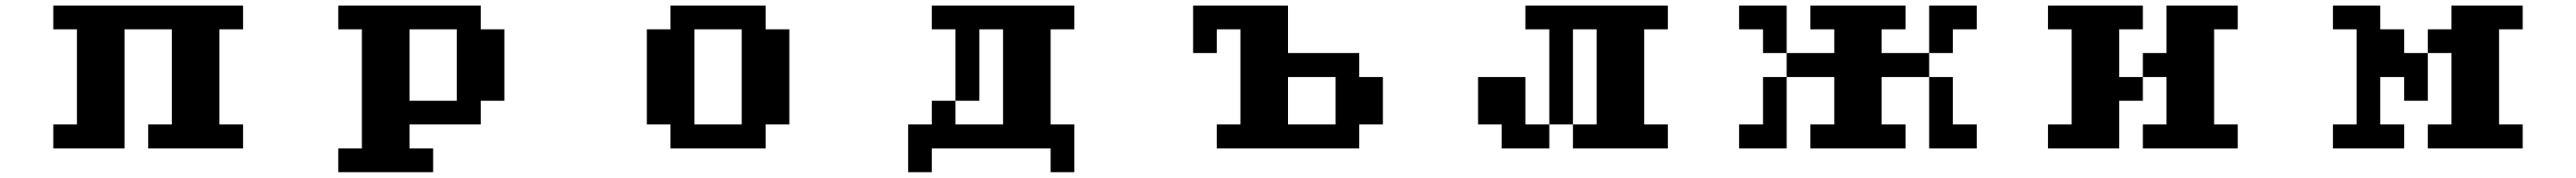

<svg xmlns="http://www.w3.org/2000/svg" viewBox="-20 -462 9040 623"><path d="M167 -26.4H250V-359.4H167V-442.4H833V-359.4H750V-26.4H833V57.6H500V-26.4H583V-359.4H417V57.6H167Z M1417 -109.4H1583V-359.4H1417ZM1167 57.6H1250V-359.4H1167V-442.4H1667V-359.4H1750V-109.4H1667V-26.4H1417V57.6H1500V140.6H1167Z M2417 -26.4H2583V-359.4H2417ZM2250 -26.4V-359.4H2333V-442.4H2667V-359.4H2750V-26.4H2667V57.6H2333V-26.4Z M3333 -26.4H3500V-359.4H3417V-109.4H3333ZM3167 -26.4H3250V-109.4H3333V-359.4H3250V-442.4H3750V-359.4H3667V-26.4H3750V140.6H3667V57.6H3250V140.6H3167Z M4500 -26.4H4667V-192.4H4500ZM4167 -276.4V-442.4H4500V-276.4H4750V-192.4H4833V-26.4H4750V57.6H4250V-26.4H4333V-359.4H4250V-276.4Z M5333 -359.4V-442.4H5833V-359.4H5750V-26.4H5833V57.6H5500V-26.4H5417V-359.4ZM5167 -26.4V-192.4H5333V-26.4H5417V57.6H5250V-26.4ZM5500 -26.4H5583V-359.4H5500Z M6083 -359.4V-442.4H6250V-276.4H6417V-359.4H6333V-442.4H6667V-359.4H6583V-276.4H6750V-192.4H6583V-26.4H6667V57.6H6333V-26.4H6417V-192.4H6250V-276.4H6167V-359.4ZM6083 -26.4H6167V-192.4H6250V57.6H6083ZM6750 -192.4H6833V-26.4H6917V57.6H6750ZM6750 -276.4V-442.4H6917V-359.4H6833V-276.4Z M7167 -26.4H7250V-359.4H7167V-442.4H7500V-359.4H7417V-192.4H7500V-109.4H7417V57.6H7167ZM7500 -192.4V-276.4H7583V-442.4H7833V-359.4H7750V-26.4H7833V57.6H7500V-26.4H7583V-192.4Z M8167 -26.4H8250V-359.4H8167V-442.4H8333V-359.4H8417V-276.4H8500V-109.4H8417V-192.4H8333V-26.4H8417V57.6H8167ZM8500 -276.4V-359.4H8583V-442.4H8833V-359.4H8750V-26.4H8833V57.6H8500V-26.4H8583V-276.4Z"/></svg>

Font: KH Dot Dougenzaka 12
Style: Regular
Weight: 400
Designer: Original version for X68000 by Keitarou Hiraki (http://hp.vector.co.jp/authors/VA000874/) / TrueType conversion by Homem
Version: Version 1.00.20150527